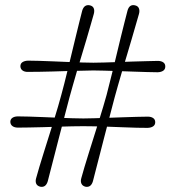

<svg xmlns="http://www.w3.org/2000/svg" viewBox="-20 -721 681 744"><path d="M249.5 -344.5Q245 -327 238.2 -301.5Q231.5 -276 223.8 -246.2Q216 -216.5 207.8 -184.8Q199.5 -153 191.8 -122.5Q184 -92 177 -65.2Q170 -38.5 165 -18.5Q157.5 6.5 136 2.5Q124 -0.5 120.2 -9.5Q116.5 -18.5 120 -30.5Q124.5 -48 132.2 -73.2Q140 -98.5 149.2 -128.5Q158.5 -158.5 168.5 -190Q178.5 -221.5 188 -252Q197.5 -282.5 205 -308.5Q212.5 -334.5 217.5 -353Q222.5 -371 229 -396.5Q235.5 -422 242.8 -452Q250 -482 257.8 -514Q265.5 -546 273 -576.8Q280.5 -607.5 287 -634Q293.5 -660.5 298.5 -679.5Q306 -704.5 327.5 -700.5Q339.5 -698 343.2 -689Q347 -680 343.5 -667Q338.5 -649.5 331.2 -624Q324 -598.5 315 -568.2Q306 -538 296.5 -506.5Q287 -475 278 -444.8Q269 -414.5 261.8 -388.5Q254.5 -362.5 249.5 -344.5ZM342 -478Q359 -478 383.8 -478.8Q408.5 -479.5 437 -480.5Q465.5 -481.5 494.2 -482.5Q523 -483.5 548.2 -484Q573.5 -484.5 591.5 -485Q604.5 -485 612.5 -479.5Q620.5 -474 620.5 -463.5Q620.5 -452.5 612.5 -447Q604.5 -441.5 591 -441Q574.5 -441 549.8 -441.8Q525 -442.5 496.2 -443.5Q467.5 -444.5 438.5 -445.5Q409.5 -446.5 384.2 -447.2Q359 -448 341.5 -448Q324 -447.5 298.5 -447Q273 -446.5 243.5 -445.8Q214 -445 185 -444Q156 -443 130.8 -442.8Q105.5 -442.5 88.5 -442.5Q75.5 -442 67.5 -447.8Q59.5 -453.5 59 -464Q59 -475 67.2 -480.2Q75.5 -485.5 88.5 -486Q106.5 -486 132.2 -485.2Q158 -484.5 187 -483.2Q216 -482 245.2 -480.8Q274.5 -479.5 299.8 -478.8Q325 -478 342 -478ZM302.5 -232Q285 -232 259.5 -231.5Q234 -231 204.5 -230Q175 -229 146 -228.2Q117 -227.5 91.8 -227Q66.5 -226.5 49.5 -226.5Q36.5 -226.5 28.5 -232.2Q20.5 -238 20 -248.5Q20 -259 28.2 -264.5Q36.5 -270 49.5 -270Q67.5 -270 93.2 -269.2Q119 -268.5 148 -267.2Q177 -266 206 -264.8Q235 -263.5 260.5 -262.8Q286 -262 303 -262Q320 -262 344.8 -262.8Q369.5 -263.5 398 -264.5Q426.5 -265.5 455.2 -266.5Q484 -267.5 509.2 -268.2Q534.5 -269 552.5 -269Q565.5 -269 573.5 -263.5Q581.5 -258 581.5 -247.5Q581.5 -237 573.5 -231.5Q565.5 -226 552 -225.5Q535.5 -225.5 510.5 -226Q485.5 -226.5 457 -227.8Q428.5 -229 399.5 -230Q370.5 -231 345.2 -231.5Q320 -232 302.5 -232ZM340 -18.5Q332.5 6.5 311 2.5Q299.5 -0.5 295.5 -9.5Q291.5 -18.5 295 -30.5Q299.5 -48 307.2 -73.2Q315 -98.5 324.2 -128.5Q333.5 -158.5 343.5 -190Q353.5 -221.5 363 -252Q372.5 -282.5 380.2 -308.5Q388 -334.5 393 -353Q397.5 -371 404 -396.5Q410.5 -422 418 -452.2Q425.5 -482.5 433 -514.2Q440.5 -546 448 -576.5Q455.5 -607 462.2 -633.5Q469 -660 474 -679.5Q481 -705 502.5 -700.5Q514.5 -698 518.2 -688.8Q522 -679.5 518.5 -667Q513.5 -649.5 506 -623.8Q498.5 -598 489.8 -568Q481 -538 471.5 -506.2Q462 -474.5 453 -444.5Q444 -414.5 436.8 -388.5Q429.5 -362.5 424.5 -344.5Q420 -327 413.2 -301.5Q406.5 -276 398.8 -246.2Q391 -216.5 382.8 -184.8Q374.5 -153 366.8 -122.5Q359 -92 352 -65.2Q345 -38.5 340 -18.5Z"/></svg>

Font: Fraunces 28pt
Style: Regular
Weight: 400
Version: Version 1.000;[b76b70a41]